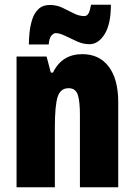

<svg xmlns="http://www.w3.org/2000/svg" viewBox="-20 -792 569 812"><path d="M328 -563Q400 -563 440 -510Q480 -457 480 -360V0H318V-308Q318 -363 309 -391Q300 -419 270 -419Q236 -419 224 -383Q212 -347 212 -253V0H50V-553H177L195 -485H204Q242 -563 328 -563ZM102 -604Q102 -627 105 -655.5Q108 -684 116.5 -710.5Q125 -737 143 -754Q161 -771 191 -771Q219 -771 243.5 -759.5Q268 -748 291 -736Q314 -724 336 -724Q349 -724 355 -736.5Q361 -749 365 -772H449Q449 -690 422.5 -647.5Q396 -605 358 -605Q332 -605 305.5 -617Q279 -629 255.5 -640.5Q232 -652 215 -652Q207 -652 197.5 -641.5Q188 -631 186 -604Z"/></svg>

Font: Noto Sans Tamil ExtraCondensed Black
Style: Regular
Weight: 900
Width: 2
Designer: Jelle Bosma - Monotype Design Team
Foundry: Monotype Imaging Inc.
Version: Version 2.004; ttfautohint (v1.8.4.7-5d5b)